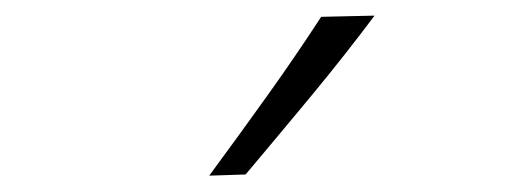

<svg xmlns="http://www.w3.org/2000/svg" viewBox="-20 -820 656 242"><path d="M243.7 -598.6 289.6 -600.1Q331.5 -649.9 372.6 -699.5Q413.6 -749 452.1 -800.3L384.8 -798.8Q352.1 -748.5 316.4 -698.7Q280.8 -648.9 243.7 -598.6Z"/></svg>

Font: Pinar FD VF
Style: Regular
Weight: 300
Designer: Amin Abedi
Version: Version 2.000